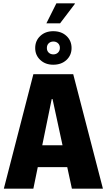

<svg xmlns="http://www.w3.org/2000/svg" viewBox="-20 -1131 640 1151"><path d="M3 0 180 -686H419L597 0H411L295 -537H290L180 0ZM137 -129V-260H456V-129ZM258 -991 318 -1111H428L429 -1108L340 -991ZM299 -743Q252 -743 221.5 -771.5Q191 -800 191 -843Q191 -887 221.5 -915.5Q252 -944 299 -944Q348 -944 378.5 -915.5Q409 -887 409 -843Q409 -800 378.5 -771.5Q348 -743 299 -743ZM300 -805Q317 -805 328 -816Q339 -827 339 -844Q339 -861 328 -871.5Q317 -882 300 -882Q283 -882 272 -871.5Q261 -861 261 -843Q261 -826 272 -815.5Q283 -805 300 -805Z"/></svg>

Font: Chivo Mono Medium ExtraBold
Style: Regular
Weight: 800
Monospace: yes
Version: Version 1.008